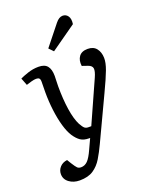

<svg xmlns="http://www.w3.org/2000/svg" viewBox="-180 -881 966 1208"><g transform="rotate(-20 302.5 -276.5)"><path d="M336 57Q314 104 290.5 143Q267 182 232 205.5Q197 229 140 229Q99 229 70 207.5Q41 186 41 151Q41 125 59 105Q77 85 108 81L125 109Q142 136 151 145Q160 154 176 154Q201 154 220 135Q239 116 261 67L292 0H284Q250 0 228.5 -14.5Q207 -29 187 -59Q168 -88 154 -136.5Q140 -185 132.5 -245Q125 -305 125 -367Q125 -383 125.5 -402.5Q126 -422 126 -437Q126 -454 119.5 -460Q113 -466 99 -466Q87 -466 66.5 -460.5Q46 -455 32 -450L13 -499Q31 -508 66.5 -520Q102 -532 139 -532Q180 -532 198 -509.5Q216 -487 216 -443Q216 -427 215 -410.5Q214 -394 214 -374Q214 -288 224.5 -218.5Q235 -149 256 -108Q270 -83 279.5 -75Q289 -67 305 -67H324L449 -346Q466 -384 463.5 -403Q461 -422 435 -431L397 -444Q392 -483 410 -507.5Q428 -532 468 -532Q507 -532 526.5 -507Q546 -482 547 -444Q548 -412 530.5 -365Q513 -318 473 -234ZM344 -753Q367 -782 392 -782Q414 -782 427 -763.5Q440 -745 435 -710L265 -590L237 -619Z"/></g></svg>

Font: Literata 7pt
Style: Italic
Weight: 400
Italic angle: -2°
Designer: Latin by Veronika Burian and Jose Scaglione. Greek by Irene Vlachou. Cyrillic by Vera Evstafieva
Foundry: TypeTogether
Version: Version 3.002